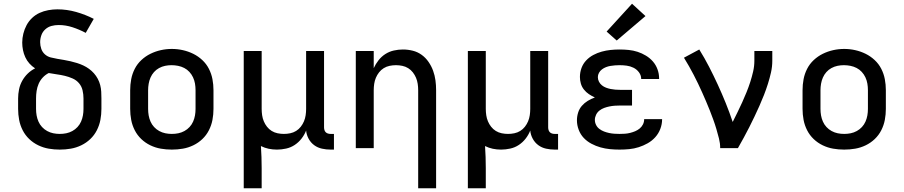

<svg xmlns="http://www.w3.org/2000/svg" viewBox="-20 -793 4840 1028"><path d="M300 8Q270 8 241 3Q212 -2 185 -15Q158 -28 136.5 -48.5Q115 -69 101.5 -95.5Q88 -122 82.5 -151Q77 -180 77 -210V-266Q77 -290 82 -314.5Q87 -339 99 -360.5Q111 -382 128.5 -399Q146 -416 168 -427Q151 -438 137.5 -453Q124 -468 115.5 -486.5Q107 -505 103 -525Q99 -545 99 -565Q99 -589 105 -613Q111 -637 122.5 -658.5Q134 -680 152 -697Q170 -714 192 -724Q214 -734 238.5 -738.5Q263 -743 287 -743Q338 -743 387.5 -729Q437 -715 482 -692L439 -617Q405 -635 368.5 -647Q332 -659 294 -659Q274 -659 255.5 -654Q237 -649 222.5 -636Q208 -623 201.5 -604.5Q195 -586 195 -567Q195 -549 201 -531.5Q207 -514 220.5 -502Q234 -490 251.5 -485.5Q269 -481 287 -478Q305 -475 322.5 -472Q340 -469 357.5 -465Q375 -461 392.5 -455.5Q410 -450 426 -442.5Q442 -435 456.5 -424.5Q471 -414 483 -400.5Q495 -387 503.5 -371Q512 -355 516.5 -337.5Q521 -320 522 -302Q523 -284 523 -266V-210Q523 -180 517.5 -151Q512 -122 498.5 -95.5Q485 -69 463.5 -48.5Q442 -28 415 -15Q388 -2 359 3Q330 8 300 8ZM300 -76Q318 -76 335 -79.5Q352 -83 367.5 -91.5Q383 -100 395 -113Q407 -126 414 -142Q421 -158 424 -175Q427 -192 427 -210V-266Q427 -288 422 -309.5Q417 -331 403 -347.5Q389 -364 368.5 -373Q348 -382 327 -387Q306 -392 284 -395Q262 -398 241 -402Q223 -393 209 -378Q195 -363 187 -344.5Q179 -326 176 -306Q173 -286 173 -266V-210Q173 -192 176 -175Q179 -158 186 -142Q193 -126 205 -113Q217 -100 232.5 -91.5Q248 -83 265 -79.5Q282 -76 300 -76Z M900 8Q870 8 841 3Q812 -2 785 -15Q758 -28 736.5 -48.5Q715 -69 701.5 -95.5Q688 -122 682.5 -151Q677 -180 677 -210V-310Q677 -340 682.5 -369Q688 -398 701.5 -424.5Q715 -451 737 -471.5Q759 -492 785.5 -505Q812 -518 841 -524.5Q870 -531 900 -531Q930 -531 959 -524.5Q988 -518 1014.5 -505Q1041 -492 1063 -471.5Q1085 -451 1098.5 -424.5Q1112 -398 1117.5 -369Q1123 -340 1123 -310V-210Q1123 -180 1117.5 -151Q1112 -122 1098.5 -95.5Q1085 -69 1063.5 -48.5Q1042 -28 1015 -15Q988 -2 959 3Q930 8 900 8ZM900 -76Q918 -76 935 -79.5Q952 -83 967.5 -91.5Q983 -100 995 -113Q1007 -126 1014 -142Q1021 -158 1024 -175Q1027 -192 1027 -210V-310Q1027 -328 1024 -345.5Q1021 -363 1013.5 -379Q1006 -395 994 -408Q982 -421 966.5 -429Q951 -437 933.5 -440.5Q916 -444 898 -444Q881 -444 864 -440.5Q847 -437 831.5 -428.5Q816 -420 804.5 -407Q793 -394 786 -378Q779 -362 776 -344.5Q773 -327 773 -310V-210Q773 -192 776 -175Q779 -158 786 -142Q793 -126 805 -113Q817 -100 832.5 -91.5Q848 -83 865 -79.5Q882 -76 900 -76Z M1285 215V-520H1381V-210Q1381 -193 1383.5 -176Q1386 -159 1392.5 -143.5Q1399 -128 1409.5 -114.5Q1420 -101 1434.5 -92Q1449 -83 1466 -79.5Q1483 -76 1500 -76Q1517 -76 1534 -79.5Q1551 -83 1565.5 -92Q1580 -101 1590.5 -114.5Q1601 -128 1607.5 -143.5Q1614 -159 1616.5 -176Q1619 -193 1619 -210V-520H1715V-111Q1715 -104 1717 -97Q1719 -90 1724 -85Q1729 -80 1736 -78Q1743 -76 1750 -76H1768V8H1750Q1727 8 1704 3Q1681 -2 1662.5 -15.5Q1644 -29 1632.5 -50Q1621 -71 1619 -94Q1610 -71 1594.5 -51Q1579 -31 1558 -17Q1537 -3 1512 2.5Q1487 8 1463 8Q1440 8 1418.5 3.5Q1397 -1 1377 -11Q1379 18 1380 48Q1381 78 1381 107V215Z M2219 215V-310Q2219 -327 2216.5 -344Q2214 -361 2207.5 -376.5Q2201 -392 2190.5 -405.5Q2180 -419 2165.5 -428Q2151 -437 2134 -440.5Q2117 -444 2100 -444Q2083 -444 2066 -440.5Q2049 -437 2034.5 -428Q2020 -419 2009.5 -405.5Q1999 -392 1992.5 -376.5Q1986 -361 1983.5 -344Q1981 -327 1981 -310V0H1885V-520H1981V-428Q1991 -450 2006.5 -470Q2022 -490 2043 -503.5Q2064 -517 2088.5 -522.5Q2113 -528 2137 -528Q2164 -528 2190 -521.5Q2216 -515 2237.5 -499.5Q2259 -484 2274.5 -461.5Q2290 -439 2299 -414Q2308 -389 2311.5 -363Q2315 -337 2315 -310V215Z M2485 215V-520H2581V-210Q2581 -193 2583.5 -176Q2586 -159 2592.5 -143.5Q2599 -128 2609.5 -114.5Q2620 -101 2634.5 -92Q2649 -83 2666 -79.5Q2683 -76 2700 -76Q2717 -76 2734 -79.5Q2751 -83 2765.5 -92Q2780 -101 2790.5 -114.5Q2801 -128 2807.5 -143.5Q2814 -159 2816.5 -176Q2819 -193 2819 -210V-520H2915V-111Q2915 -104 2917 -97Q2919 -90 2924 -85Q2929 -80 2936 -78Q2943 -76 2950 -76H2968V8H2950Q2927 8 2904 3Q2881 -2 2862.5 -15.5Q2844 -29 2832.5 -50Q2821 -71 2819 -94Q2810 -71 2794.5 -51Q2779 -31 2758 -17Q2737 -3 2712 2.5Q2687 8 2663 8Q2640 8 2618.5 3.5Q2597 -1 2577 -11Q2579 18 2580 48Q2581 78 2581 107V215Z M3297 8Q3271 8 3245.5 5.5Q3220 3 3195 -4Q3170 -11 3146.5 -23.5Q3123 -36 3105.5 -54.5Q3088 -73 3078.5 -98Q3069 -123 3069 -149Q3069 -170 3075.5 -190.5Q3082 -211 3095.5 -226.5Q3109 -242 3127 -253Q3145 -264 3165 -271Q3148 -279 3133 -289Q3118 -299 3106.5 -313.5Q3095 -328 3090 -345.5Q3085 -363 3085 -381Q3085 -406 3093.5 -429Q3102 -452 3118.5 -469.5Q3135 -487 3156.5 -498.5Q3178 -510 3201.5 -516.5Q3225 -523 3249 -525.5Q3273 -528 3297 -528Q3322 -528 3346.5 -525.5Q3371 -523 3394 -515.5Q3417 -508 3438.5 -495Q3460 -482 3476 -463.5Q3492 -445 3500.5 -421.5Q3509 -398 3509 -373Q3509 -373 3509 -372Q3509 -371 3509 -370H3413Q3413 -371 3413 -371Q3413 -371 3413 -371Q3413 -390 3401 -406Q3389 -422 3371.5 -430.5Q3354 -439 3335 -441.5Q3316 -444 3297 -444Q3285 -444 3272.5 -443Q3260 -442 3248 -440Q3236 -438 3224.5 -433.5Q3213 -429 3203 -421.5Q3193 -414 3187 -403Q3181 -392 3181 -380Q3181 -380 3181 -380Q3181 -380 3181 -380Q3181 -367 3187 -355.5Q3193 -344 3203 -336Q3213 -328 3225 -323.5Q3237 -319 3249.5 -316.5Q3262 -314 3274.5 -313Q3287 -312 3300 -312H3364V-228H3300Q3286 -228 3271.5 -227Q3257 -226 3242.5 -223Q3228 -220 3214.5 -215Q3201 -210 3189.5 -201Q3178 -192 3171.5 -178.5Q3165 -165 3165 -151Q3165 -137 3171.5 -124Q3178 -111 3189.5 -102.5Q3201 -94 3214 -89Q3227 -84 3241 -81Q3255 -78 3269 -77Q3283 -76 3297 -76Q3312 -76 3326 -77Q3340 -78 3354 -81.5Q3368 -85 3381 -90.5Q3394 -96 3405 -105Q3416 -114 3422.5 -127Q3429 -140 3429 -155H3525Q3525 -154 3525 -154Q3525 -154 3525 -154Q3525 -128 3515.5 -103Q3506 -78 3488.5 -58.5Q3471 -39 3448 -26Q3425 -13 3400 -5Q3375 3 3349 5.5Q3323 8 3297 8ZM3282 -576 3228 -624 3364 -773 3436 -707Z M3836 0Q3836 -26 3829.5 -51.5Q3823 -77 3815.5 -102.5Q3808 -128 3799 -152.5Q3790 -177 3780.5 -201.5Q3771 -226 3760.5 -250Q3750 -274 3739.5 -298Q3729 -322 3717.5 -345.5Q3706 -369 3694 -392.5Q3682 -416 3669 -438.5Q3656 -461 3642 -484L3724 -528Q3752 -483 3776.5 -435.5Q3801 -388 3823.5 -339Q3846 -290 3866 -240.5Q3886 -191 3903 -140Q3916 -166 3929 -192.5Q3942 -219 3954 -245.5Q3966 -272 3977 -299Q3988 -326 3997 -354Q4006 -382 4012.5 -410.5Q4019 -439 4019 -468V-520H4115V-468Q4115 -436 4108 -405Q4101 -374 4091.5 -344Q4082 -314 4070.5 -284.5Q4059 -255 4046 -226Q4033 -197 4019.5 -168.5Q4006 -140 3991.5 -111.5Q3977 -83 3962 -55.5Q3947 -28 3931 0Z M4500 8Q4470 8 4441 3Q4412 -2 4385 -15Q4358 -28 4336.5 -48.5Q4315 -69 4301.5 -95.5Q4288 -122 4282.5 -151Q4277 -180 4277 -210V-310Q4277 -340 4282.5 -369Q4288 -398 4301.5 -424.5Q4315 -451 4337 -471.5Q4359 -492 4385.5 -505Q4412 -518 4441 -524.5Q4470 -531 4500 -531Q4530 -531 4559 -524.5Q4588 -518 4614.5 -505Q4641 -492 4663 -471.5Q4685 -451 4698.5 -424.5Q4712 -398 4717.5 -369Q4723 -340 4723 -310V-210Q4723 -180 4717.5 -151Q4712 -122 4698.5 -95.5Q4685 -69 4663.5 -48.5Q4642 -28 4615 -15Q4588 -2 4559 3Q4530 8 4500 8ZM4500 -76Q4518 -76 4535 -79.5Q4552 -83 4567.5 -91.5Q4583 -100 4595 -113Q4607 -126 4614 -142Q4621 -158 4624 -175Q4627 -192 4627 -210V-310Q4627 -328 4624 -345.5Q4621 -363 4613.5 -379Q4606 -395 4594 -408Q4582 -421 4566.5 -429Q4551 -437 4533.5 -440.5Q4516 -444 4498 -444Q4481 -444 4464 -440.5Q4447 -437 4431.5 -428.5Q4416 -420 4404.5 -407Q4393 -394 4386 -378Q4379 -362 4376 -344.5Q4373 -327 4373 -310V-210Q4373 -192 4376 -175Q4379 -158 4386 -142Q4393 -126 4405 -113Q4417 -100 4432.5 -91.5Q4448 -83 4465 -79.5Q4482 -76 4500 -76Z"/></svg>

Font: Iosevka Custom Medium Extended
Style: Regular
Weight: 500
Width: 7
Monospace: yes
Designer: Belleve Invis
Foundry: Belleve Invis
Version: Version 11.2.4; ttfautohint (v1.8.4)